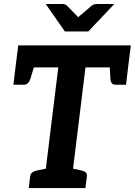

<svg xmlns="http://www.w3.org/2000/svg" viewBox="-20 -954 684 974"><path d="M200.5 0 275.7 -612.2H58.6L72.6 -723.8H643.8L629.8 -612.2H413.7L338.5 0ZM125.7 0 132.9 -58.1Q134.5 -71.6 143 -78.6Q151.5 -85.6 165.7 -88.8L224.5 -100.8L224.8 0ZM314.2 0 339.3 -100.8 395.2 -88.8Q408.8 -85.6 415.5 -78.6Q422.2 -71.6 420.6 -58.1L413.3 0ZM535.5 -635.5 629.8 -612.2 619.4 -524.1H567.7Q553.6 -524.1 547.5 -531.6Q541.3 -539 540.2 -553.2ZM159 -635.5 133.7 -553.2Q129 -539 121 -531.6Q113 -524.1 99.9 -524.1H48.2L58.6 -612.2ZM559.9 -933.8 427.9 -794.4H309.1L211.8 -933.8H295.8Q311.3 -933.8 320 -925.1L376.6 -866.7L445 -925.1Q449.2 -928.7 456.9 -931.3Q464.6 -933.8 472.3 -933.8Z"/></svg>

Font: Aleo
Style: Italic
Weight: 400
Italic angle: -7°
Designer: Alessio Laiso
Foundry: Alessio Laiso
Version: Version 2.001;gftools[0.9.29]